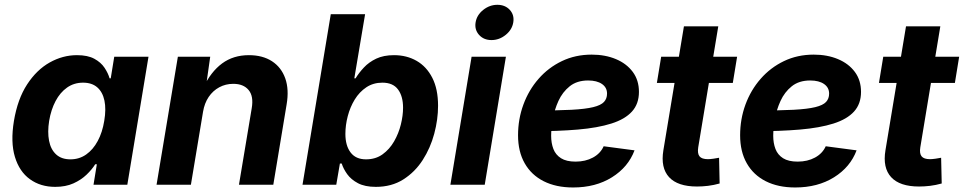

<svg xmlns="http://www.w3.org/2000/svg" viewBox="-20 -788 4111 819"><path d="M215.4 9.1Q152.8 9.1 107.7 -23.5Q62.6 -56 43.6 -118.8Q24.5 -181.6 39.4 -272.2Q55.1 -365.7 95.7 -428Q136.3 -490.2 192 -521.5Q247.7 -552.7 308.2 -552.7Q354.4 -552.7 382.6 -537.2Q410.8 -521.8 425.9 -498.9Q441.1 -476 447.4 -454H452.4L467.3 -545.9H613.4L523.1 0H378.9L393.1 -87.4H386.2Q372.2 -64.9 349.1 -42.8Q326 -20.6 293 -5.7Q260 9.1 215.4 9.1ZM280.4 -108.3Q318.1 -108.3 347.6 -129Q377.1 -149.7 396.9 -186.6Q416.8 -223.5 424.7 -272.7Q433.1 -322.4 425.5 -358.9Q417.8 -395.4 394.9 -415.4Q372 -435.4 334.3 -435.4Q295.8 -435.4 266.1 -414.5Q236.4 -393.6 217.1 -357Q197.7 -320.4 189.7 -272.7Q182 -224.8 189.3 -187.5Q196.5 -150.3 219.4 -129.3Q242.3 -108.3 280.4 -108.3Z M846.1 -311.3 794.3 0H647.8L738.7 -545.9H876.7L857.3 -409.6L847.2 -414.4Q879.6 -482 927.4 -517.4Q975.3 -552.7 1041.6 -552.7Q1100.3 -552.7 1140.2 -526.8Q1180 -500.8 1196.8 -453.7Q1213.5 -406.5 1202.6 -342.4L1145.8 0H999.3L1053.8 -326.5Q1062.5 -377.8 1040.4 -404.1Q1018.4 -430.4 975.1 -430.4Q942.5 -430.4 915.3 -415.7Q888.2 -401.1 870.1 -374.4Q852.1 -347.6 846.1 -311.3Z M1583.1 9.1Q1536.7 9.1 1507 -6.5Q1477.4 -22.2 1461 -45.1Q1444.6 -68.1 1437.6 -90.5H1429.9L1414.4 0H1270.4L1391 -727.5H1537.4L1491.4 -454H1496.9Q1510.9 -477.3 1532.2 -500Q1553.4 -522.8 1584.8 -537.8Q1616.3 -552.7 1660.7 -552.7Q1714.7 -552.7 1757 -528.5Q1799.4 -504.2 1824 -456.2Q1848.6 -408.1 1848.6 -336.8Q1848.6 -278.4 1832.3 -217.5Q1816 -156.7 1783.1 -105.4Q1750.2 -54.2 1700.3 -22.5Q1650.4 9.1 1583.1 9.1ZM1541.3 -108.3Q1582.2 -108.3 1611.9 -129.7Q1641.6 -151.1 1661.1 -185Q1680.5 -218.9 1689.9 -257Q1699.3 -295.1 1699.3 -328.6Q1699.3 -377.4 1677.8 -406.4Q1656.3 -435.4 1611.2 -435.4Q1572.2 -435.4 1542.6 -415.6Q1513 -395.8 1493.2 -363.5Q1473.4 -331.1 1463.4 -292.6Q1453.3 -254.2 1453.3 -216.9Q1453.3 -166.7 1475.6 -137.5Q1497.8 -108.3 1541.3 -108.3Z M1901.2 0 1991.6 -545.9H2138L2047.7 0ZM2076.5 -617.1Q2043.4 -617.1 2023.5 -639.2Q2003.7 -661.3 2008.7 -692.3Q2013.8 -723.9 2041.2 -745.7Q2068.5 -767.5 2101.6 -767.5Q2134.9 -767.5 2154.8 -745.7Q2174.6 -723.8 2169.4 -692.3Q2164.3 -661.3 2137.1 -639.2Q2109.8 -617.1 2076.5 -617.1Z M2424.7 11.7Q2352 11.7 2299.3 -14.9Q2246.6 -41.5 2218.2 -91.4Q2189.8 -141.2 2189.8 -210.9Q2189.8 -280 2212.7 -342.1Q2235.5 -404.1 2277.4 -451.9Q2319.3 -499.8 2376.9 -527.4Q2434.4 -555 2503.8 -555Q2561.5 -555 2607.2 -535.9Q2652.8 -516.8 2679.2 -481.2Q2705.5 -445.7 2705.5 -396Q2705.5 -345.1 2675.8 -312.3Q2646.1 -279.4 2587.9 -261Q2529.8 -242.6 2444.8 -235.3Q2359.8 -228 2249.3 -228L2264.4 -316.6Q2358 -316.6 2417.7 -319.7Q2477.3 -322.9 2510.4 -331Q2543.4 -339.1 2556.4 -353.2Q2569.4 -367.2 2569.4 -388.8Q2569.4 -414.7 2547.8 -429.7Q2526.1 -444.7 2488.7 -444.7Q2440.9 -444.7 2410.1 -419.9Q2379.3 -395.2 2362.1 -357.5Q2345 -319.8 2338 -279.7Q2331 -239.5 2331 -208.5Q2331 -177.4 2340.6 -152.4Q2350.2 -127.5 2373.2 -113Q2396.1 -98.6 2435.3 -98.6Q2477.3 -98.6 2509.2 -115.9Q2541.2 -133.2 2555 -164.1L2686.7 -146.7Q2659.8 -75.1 2590.3 -31.7Q2520.8 11.7 2424.7 11.7Z M3124.2 -545.9 3105.9 -434.3H2782L2800.3 -545.9ZM2897.4 -675.8H3043.9L2958.4 -159.8Q2954.2 -133.3 2963.9 -121.1Q2973.7 -109 2999.8 -109Q3008.4 -109 3023.6 -111.1Q3038.9 -113.2 3047.3 -115.1L3049.7 -5.3Q3024.7 1.7 3000.3 4.7Q2975.8 7.6 2953.3 7.6Q2870.7 7.6 2834 -32.3Q2797.4 -72.3 2809.7 -146.9Z M3371.9 11.7Q3299.3 11.7 3246.6 -14.9Q3193.9 -41.5 3165.5 -91.4Q3137.1 -141.2 3137.1 -210.9Q3137.1 -280 3159.9 -342.1Q3182.7 -404.1 3224.7 -451.9Q3266.6 -499.8 3324.1 -527.4Q3381.6 -555 3451 -555Q3508.8 -555 3554.4 -535.9Q3600.1 -516.8 3626.5 -481.2Q3652.8 -445.7 3652.8 -396Q3652.8 -345.1 3623.1 -312.3Q3593.3 -279.4 3535.2 -261Q3477.1 -242.6 3392.1 -235.3Q3307.1 -228 3196.6 -228L3211.7 -316.6Q3305.3 -316.6 3364.9 -319.7Q3424.6 -322.9 3457.6 -331Q3490.7 -339.1 3503.7 -353.2Q3516.7 -367.2 3516.7 -388.8Q3516.7 -414.7 3495 -429.7Q3473.4 -444.7 3435.9 -444.7Q3388.1 -444.7 3357.3 -419.9Q3326.6 -395.2 3309.4 -357.5Q3292.2 -319.8 3285.3 -279.7Q3278.3 -239.5 3278.3 -208.5Q3278.3 -177.4 3287.9 -152.4Q3297.5 -127.5 3320.4 -113Q3343.3 -98.6 3382.6 -98.6Q3424.6 -98.6 3456.5 -115.9Q3488.4 -133.2 3502.3 -164.1L3633.9 -146.7Q3607.1 -75.1 3537.6 -31.7Q3468 11.7 3371.9 11.7Z M4071.4 -545.9 4053.2 -434.3H3729.3L3747.6 -545.9ZM3844.7 -675.8H3991.1L3905.7 -159.8Q3901.4 -133.3 3911.2 -121.1Q3921 -109 3947.1 -109Q3955.6 -109 3970.9 -111.1Q3986.2 -113.2 3994.5 -115.1L3997 -5.3Q3972 1.7 3947.5 4.7Q3923.1 7.6 3900.5 7.6Q3817.9 7.6 3781.3 -32.3Q3744.6 -72.3 3757 -146.9Z"/></svg>

Font: Inter Variable
Style: Italic
Weight: 400
Italic angle: -9.39999°
Designer: Rasmus Andersson
Foundry: rsms
Version: Version 4.001;git-9221beed3